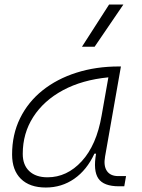

<svg xmlns="http://www.w3.org/2000/svg" viewBox="-20 -815 626 845"><path d="M181.6 10.3Q110.8 10.3 72 -27.8Q33.2 -65.9 33.2 -135.3Q33.2 -223.1 68.4 -294.7Q103.5 -366.2 167 -417Q230.5 -467.8 316.4 -495.1Q402.3 -522.5 503.4 -522.5H512.2L442.4 -126Q435.1 -85.4 450.4 -62.7Q465.8 -40 500.5 -40H534.7L526.9 4.9H503.9Q436 4.9 412.8 -29.5Q389.6 -64 402.8 -138.7H395.5Q362.3 -66.9 306.9 -28.3Q251.5 10.3 181.6 10.3ZM189 -34.7Q274.9 -34.7 339.8 -105.5Q404.8 -176.3 427.2 -306.2L457 -474.6Q341.8 -463.4 257.3 -418Q172.9 -372.6 126.5 -300.5Q80.1 -228.5 80.1 -137.7Q80.1 -88.9 108.9 -61.8Q137.7 -34.7 189 -34.7ZM340.8 -609.4 460 -794.9H522.9L396.5 -609.4Z"/></svg>

Font: Cascadia Mono PL ExtraLight
Style: Italic
Weight: 200
Italic angle: -10°
Monospace: yes
Designer: Aaron Bell
Foundry: Saja Typeworks
Version: Version 2404.023; ttfautohint (v1.8.4)